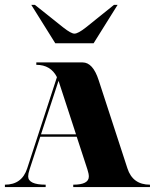

<svg xmlns="http://www.w3.org/2000/svg" viewBox="-20 -762 645 782"><path d="M283.2 -625Q297.9 -625 330.1 -650.4L444.3 -742.2H459L361.3 -585.9H205.1L107.4 -742.2H122.1L237.3 -650.4Q269.5 -625 283.2 -625ZM211.9 -447.8Q186.5 -498 127.9 -498V-507.8H316.4Q358.4 -507.8 381.8 -435.5L499 -76.2Q520.5 -9.8 590.8 -9.8V0H278.3V-9.8Q341.8 -9.8 341.8 -43Q341.8 -54.2 335.9 -72.3L292.5 -205.1H144L100.6 -72.3Q94.7 -54.2 94.7 -43.9Q94.7 -9.8 166 -9.8V0H0V-9.8Q69.3 -9.8 90.8 -76.2ZM289.6 -214.8 218.8 -431.6 218.3 -432.6 147 -214.8Z"/></svg>

Font: spinweradC
Style: Bold
Weight: 700
Width: 7
Version: Version 0.3